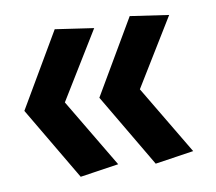

<svg xmlns="http://www.w3.org/2000/svg" viewBox="-63 -599 747 664"><g transform="rotate(-10 310.0 -267.0)"><path d="M169.1 -8.2 16.7 -266.4 124.8 -329.6 304.2 -28.4ZM304.2 -506.5 125.4 -215 16.7 -266.4 169.1 -526.3ZM432.4 -7.8 280 -266.1 388.1 -329.2 567.5 -28.1ZM567.5 -506.2 388.8 -214.7 280 -266.1 432.4 -526Z"/></g></svg>

Font: Monaspace Xenon Var
Style: Regular
Weight: 400
Designer: Riley Cran and the Lettermatic Team
Version: Version 1.000 (Monaspace Xenon Var)